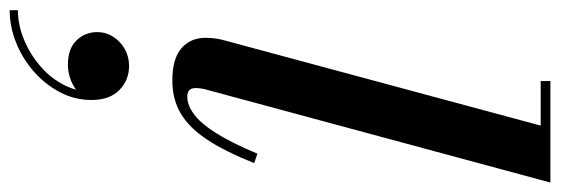

<svg xmlns="http://www.w3.org/2000/svg" viewBox="-420 -400 1127 386"><g transform="rotate(90 143.0 -206.5)"><path d="M111.5 10Q67 10 46.2 -8.5Q25.5 -27 25.5 -56.5Q25.5 -69 27.2 -79Q29 -89 31 -96L202 -730.5H112.5V-750H316.5L128.5 -54Q127.5 -49.5 127 -45Q126.5 -40.5 126.5 -37Q126.5 -20 143.5 -20Q161 -20 179.2 -33.5Q197.5 -47 217 -77.8Q236.5 -108.5 258.5 -161L277.5 -154.5Q254.5 -97 230.8 -60.8Q207 -24.5 178.2 -7.2Q149.5 10 111.5 10ZM-30 337V320.5Q-1 320.5 28.5 308.5Q58 296.5 82.5 275.5Q107 254.5 121 226.5Q135 198.5 133.5 166.5H149.5Q149.5 183.5 138.5 195.5Q127.5 207.5 111.5 213.8Q95.5 220 79.5 220Q47.5 220 30.8 202.8Q14 185.5 14 160.5Q14 144 23 129.5Q32 115 47.5 106Q63 97 82 97Q110.5 97 130.5 116.5Q150.5 136 150.5 172.5Q150.5 206.5 134.8 236.2Q119 266 93 288.8Q67 311.5 35 324.2Q3 337 -30 337Z"/></g></svg>

Font: Bodoni Moda 11pt SemiBold
Style: Italic
Weight: 600
Italic angle: -13°
Designer: Owen Earl
Foundry: indestructible type
Version: Version 2.004